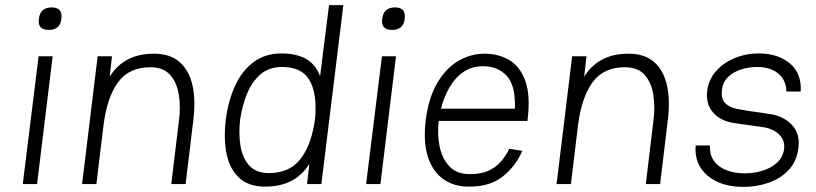

<svg xmlns="http://www.w3.org/2000/svg" viewBox="-20 -720 3193 751"><path d="M132 -646Q137 -691 182 -691Q226 -691 220 -646Q215 -603 171 -603Q126 -603 132 -646ZM131 -500H186L125 0H69Z M301 0 362 -500H418L409 -420Q438 -466 481 -488Q524 -510 582 -510Q646 -510 683 -477Q720 -444 733 -385.5Q746 -327 736 -249L706 0H650L680 -249Q687 -301 679.5 -349Q672 -397 645.5 -427Q619 -457 568 -457Q485 -457 442 -398.5Q399 -340 385 -231L357 0Z M1081 -511Q1139 -511 1177 -489.5Q1215 -468 1232 -422L1267 -700H1323L1237 0H1181L1190 -79Q1161 -33 1118 -11.5Q1075 10 1017 10Q954 10 917 -23Q880 -56 867 -114.5Q854 -173 863 -250V-251Q873 -328 900.5 -386.5Q928 -445 973 -478Q1018 -511 1081 -511ZM1083 -458Q1031 -458 997.5 -428Q964 -398 945 -350Q926 -302 919 -250Q913 -198 920.5 -150.5Q928 -103 954.5 -73Q981 -43 1032 -43Q1109 -43 1151.5 -93.5Q1194 -144 1210 -239L1213 -262Q1220 -357 1190 -407.5Q1160 -458 1083 -458Z M1475 -646Q1480 -691 1525 -691Q1569 -691 1563 -646Q1558 -603 1514 -603Q1469 -603 1475 -646ZM1474 -500H1529L1468 0H1412Z M1972 -138 2023 -130Q1996 -68 1945 -28.5Q1894 11 1812 10Q1756 10 1714.5 -19Q1673 -48 1654 -105.5Q1635 -163 1645 -249Q1656 -336 1689.5 -394Q1723 -452 1771.5 -481Q1820 -510 1876 -510Q1928 -510 1970.5 -486Q2013 -462 2034.5 -404Q2056 -346 2043 -247H1696Q1690 -195 1699.5 -147.5Q1709 -100 1737.5 -69.5Q1766 -39 1818 -39Q1864 -39 1893.5 -53.5Q1923 -68 1941.5 -90.5Q1960 -113 1972 -138ZM1870 -461Q1825 -461 1792 -438Q1759 -415 1737.5 -377Q1716 -339 1705 -295H1994Q1997 -387 1961.5 -424Q1926 -461 1870 -461Z M2157 0 2218 -500H2274L2265 -420Q2294 -466 2337 -488Q2380 -510 2438 -510Q2502 -510 2539 -477Q2576 -444 2589 -385.5Q2602 -327 2592 -249L2562 0H2506L2536 -249Q2543 -301 2535.5 -349Q2528 -397 2501.5 -427Q2475 -457 2424 -457Q2341 -457 2298 -398.5Q2255 -340 2241 -231L2213 0Z M2887 11Q2799 11 2747 -33.5Q2695 -78 2701 -151H2757Q2755 -114 2773.5 -89.5Q2792 -65 2823.5 -53.5Q2855 -42 2892 -42Q2928 -42 2961.5 -52Q2995 -62 3018.5 -83Q3042 -104 3047 -137Q3051 -171 3027.5 -194Q3004 -217 2963 -223Q2936 -227 2909.5 -230.5Q2883 -234 2856 -238Q2801 -245 2770.5 -278.5Q2740 -312 2746 -365Q2752 -409 2780.5 -441.5Q2809 -474 2853 -492.5Q2897 -511 2947 -511Q3023 -511 3069.5 -472Q3116 -433 3112 -362H3056Q3055 -407 3024 -432.5Q2993 -458 2941 -458Q2909 -458 2879 -448.5Q2849 -439 2828 -419Q2807 -399 2804 -368Q2799 -333 2819 -314.5Q2839 -296 2880 -291Q2888 -289 2908 -286Q2928 -283 2951 -280Q2974 -277 2991 -274Q3045 -266 3077.5 -231.5Q3110 -197 3103 -142Q3097 -90 3065.5 -56Q3034 -22 2987 -5.5Q2940 11 2887 11Z"/></svg>

Font: Haskoy Light
Style: Italic
Weight: 300
Designer: Ertekin Erdin
Foundry: Ertekin Erdin
Version: Version 2.000; ttfautohint (v1.8.4.7-5d5b)